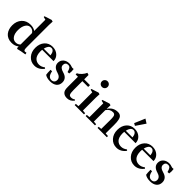

<svg xmlns="http://www.w3.org/2000/svg" viewBox="246 -1941 3172 3172"><g transform="rotate(45 1832.0 -355.0)"><path d="M364.7 15.6 350.6 6.3 348.6 -31.2Q301.3 11.2 222.7 11.2Q174.3 11.2 136.5 -5.6Q98.6 -22.5 75 -51.8Q51.3 -81.1 39.1 -119.1Q26.9 -157.2 26.9 -201.7Q26.9 -299.8 84 -362.3Q141.1 -424.8 238.3 -424.8Q308.1 -424.8 349.6 -392.6V-654.8L298.3 -667.5V-685.1L425.8 -726.1L456.5 -717.3Q452.6 -679.2 452.6 -636.2V-120.6Q452.6 -77.6 459 -60.3Q465.3 -43 482.4 -43Q494.1 -43 515.1 -47.9L521 -15.6Q488.8 -12.2 434.3 -1.2Q379.9 9.8 364.7 15.6ZM267.1 -41Q317.9 -41 349.6 -76.2V-343.3Q316.4 -394 260.7 -394Q211.9 -394 180.9 -343.8Q149.9 -293.5 149.9 -212.4Q149.9 -133.8 181.6 -87.4Q213.4 -41 267.1 -41Z M755.9 11.2Q670.4 11.2 614.7 -50.8Q559.1 -112.8 559.1 -208.5Q559.1 -304.7 612.3 -364.7Q665.5 -424.8 751 -424.8Q828.1 -424.8 878.4 -379.9Q928.7 -335 928.7 -266.1H663.1Q661.1 -248 661.1 -226.1Q661.1 -181.2 672.1 -147.2Q683.1 -113.3 702.6 -93.5Q722.2 -73.7 746.1 -64.2Q770 -54.7 798.3 -54.7Q851.6 -54.7 901.9 -93.3L918.5 -78.1Q889.6 -37.1 848.1 -12.9Q806.6 11.2 755.9 11.2ZM752 -396.5Q719.2 -396.5 698.5 -368.9Q677.7 -341.3 668.5 -297.4H825.2Q820.3 -345.7 801 -371.1Q781.7 -396.5 752 -396.5Z M1122.6 11.2Q1046.4 11.2 1002.4 -20Q995.1 -50.8 995.1 -129.9L1030.3 -130.4Q1049.8 -19 1122.6 -19Q1156.2 -19 1175 -38.1Q1193.8 -57.1 1193.8 -90.3Q1193.8 -120.1 1172.6 -142.6Q1151.4 -165 1109.4 -176.8Q997.1 -208.5 997.1 -297.9Q997.1 -352.5 1037.4 -388.7Q1077.6 -424.8 1140.1 -424.8Q1176.3 -424.8 1202.1 -413.1Q1227.1 -402.3 1255.9 -409.7Q1260.3 -382.8 1260.3 -354Q1260.3 -330.6 1255.9 -305.2L1219.7 -302.7Q1208.5 -349.1 1192.1 -371.8Q1175.8 -394.5 1143.1 -394.5Q1114.7 -394.5 1098.4 -377.9Q1082 -361.3 1082 -331.1Q1082 -272 1171.4 -248Q1281.7 -218.8 1281.7 -122.1Q1281.7 -59.6 1239.5 -24.2Q1197.3 11.2 1122.6 11.2Z M1516.6 11.2Q1455.6 11.2 1424.3 -23.4Q1409.2 -40.5 1402.6 -64.7Q1396 -88.9 1396 -134.3V-369.1H1342.3V-397.9Q1377.4 -411.6 1411.9 -450.2Q1446.3 -488.8 1460.4 -525.4L1499.5 -513.2V-411.6H1634.8V-369.1H1499.5V-166.5Q1499.5 -92.3 1512.2 -67.9Q1523.9 -45.4 1557.6 -45.4Q1596.2 -45.4 1626 -68.8L1639.6 -54.2Q1590.8 11.2 1516.6 11.2Z M1795.4 -529.8Q1767.6 -529.8 1748.3 -548.8Q1729 -567.9 1729 -596.2Q1729 -623 1748.5 -642.8Q1768.1 -662.6 1795.4 -662.6Q1823.7 -662.6 1843 -643.6Q1862.3 -624.5 1862.3 -596.2Q1862.3 -567.9 1843 -548.8Q1823.7 -529.8 1795.4 -529.8ZM1688.5 0V-26.9L1745.6 -31.7V-354L1695.8 -366.2V-383.8L1822.8 -424.8L1853 -416Q1849.1 -377 1849.1 -334.5V-32.2L1906.2 -26.9V0Z M1945.3 0V-26.9L2002.4 -31.7V-354L1952.1 -366.2V-383.8L2079.6 -424.8L2109.9 -416Q2106 -377 2106 -334.5V-329.1Q2139.2 -378.9 2180.9 -401.9Q2222.7 -424.8 2279.3 -424.8Q2305.2 -424.8 2323.5 -415.5Q2341.8 -406.2 2353.3 -390.4Q2364.7 -374.5 2371.3 -348.4Q2377.9 -322.3 2380.1 -293.2Q2382.3 -264.2 2382.3 -223.1Q2382.3 -94.7 2381.3 -31.7L2439.9 -26.9V0H2222.7V-26.9L2277.8 -31.7Q2279.3 -239.7 2279.3 -244.6Q2279.3 -271 2278.3 -287.4Q2277.3 -303.7 2274.2 -320.1Q2271 -336.4 2264.6 -345.2Q2258.3 -354 2247.3 -359.6Q2236.3 -365.2 2220.2 -365.2Q2147.5 -365.2 2106 -298.3V-31.7L2163.1 -26.9V0Z M2636.2 -460.9 2594.7 -483.4 2673.3 -668.9 2745.6 -622.6ZM2672.9 11.2Q2587.4 11.2 2531.7 -50.8Q2476.1 -112.8 2476.1 -208.5Q2476.1 -304.7 2529.3 -364.7Q2582.5 -424.8 2668 -424.8Q2745.1 -424.8 2795.4 -379.9Q2845.7 -335 2845.7 -266.1H2580.1Q2578.1 -248 2578.1 -226.1Q2578.1 -181.2 2589.1 -147.2Q2600.1 -113.3 2619.6 -93.5Q2639.2 -73.7 2663.1 -64.2Q2687 -54.7 2715.3 -54.7Q2768.6 -54.7 2818.8 -93.3L2835.4 -78.1Q2806.6 -37.1 2765.1 -12.9Q2723.6 11.2 2672.9 11.2ZM2668.9 -396.5Q2636.2 -396.5 2615.5 -368.9Q2594.7 -341.3 2585.4 -297.4H2742.2Q2737.3 -345.7 2718 -371.1Q2698.7 -396.5 2668.9 -396.5Z M3091.3 11.2Q3005.9 11.2 2950.2 -50.8Q2894.5 -112.8 2894.5 -208.5Q2894.5 -304.7 2947.8 -364.7Q3001 -424.8 3086.4 -424.8Q3163.6 -424.8 3213.9 -379.9Q3264.2 -335 3264.2 -266.1H2998.5Q2996.6 -248 2996.6 -226.1Q2996.6 -181.2 3007.6 -147.2Q3018.6 -113.3 3038.1 -93.5Q3057.6 -73.7 3081.5 -64.2Q3105.5 -54.7 3133.8 -54.7Q3187 -54.7 3237.3 -93.3L3253.9 -78.1Q3225.1 -37.1 3183.6 -12.9Q3142.1 11.2 3091.3 11.2ZM3087.4 -396.5Q3054.7 -396.5 3033.9 -368.9Q3013.2 -341.3 3003.9 -297.4H3160.6Q3155.8 -345.7 3136.5 -371.1Q3117.2 -396.5 3087.4 -396.5Z M3458 11.2Q3381.8 11.2 3337.9 -20Q3330.6 -50.8 3330.6 -129.9L3365.7 -130.4Q3385.3 -19 3458 -19Q3491.7 -19 3510.5 -38.1Q3529.3 -57.1 3529.3 -90.3Q3529.3 -120.1 3508.1 -142.6Q3486.8 -165 3444.8 -176.8Q3332.5 -208.5 3332.5 -297.9Q3332.5 -352.5 3372.8 -388.7Q3413.1 -424.8 3475.6 -424.8Q3511.7 -424.8 3537.6 -413.1Q3562.5 -402.3 3591.3 -409.7Q3595.7 -382.8 3595.7 -354Q3595.7 -330.6 3591.3 -305.2L3555.2 -302.7Q3543.9 -349.1 3527.6 -371.8Q3511.2 -394.5 3478.5 -394.5Q3450.2 -394.5 3433.8 -377.9Q3417.5 -361.3 3417.5 -331.1Q3417.5 -272 3506.8 -248Q3617.2 -218.8 3617.2 -122.1Q3617.2 -59.6 3575 -24.2Q3532.7 11.2 3458 11.2Z"/></g></svg>

Font: Elstob 18pt SemiBold
Style: Regular
Weight: 600
Designer: Peter S. Baker
Version: Version 1.015